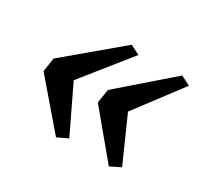

<svg xmlns="http://www.w3.org/2000/svg" viewBox="-111 -723 894 836"><g transform="rotate(30 336.0 -305.0)"><path d="M334 -561.5 381.5 -537.5 192.5 -301.5 302.5 -72.5 250 -47.5 59 -270 69.5 -339.5ZM591.5 -555.5 639 -531.5 465.5 -301.5 564.5 -78.5 512.5 -53 332 -270 342.5 -339Z"/></g></svg>

Font: Merriweather 48pt
Style: Bold Italic
Weight: 700
Italic angle: -7.8°
Version: Version 2.101